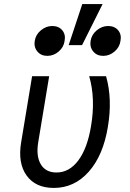

<svg xmlns="http://www.w3.org/2000/svg" viewBox="-20 -915 640 945"><path d="M502 -540Q534 -428 511 -291Q488 -150 417 -70Q346 10 245 10Q155 10 111 -51Q67 -112 84 -214L138 -540H222L168 -214Q157 -146 181 -106Q205 -66 258 -66Q321 -66 365.5 -125.5Q410 -185 428 -294Q451 -429 419 -540ZM237 -787Q269 -787 286.5 -766Q304 -745 298 -714Q294 -683 269 -661.5Q244 -640 213 -640Q182 -640 164 -661.5Q146 -683 151 -714Q156 -745 181.5 -766Q207 -787 237 -787ZM512 -787Q544 -787 561.5 -766Q579 -745 573 -714Q569 -683 544 -661.5Q519 -640 488 -640Q457 -640 439 -661.5Q421 -683 426 -714Q431 -745 456.5 -766Q482 -787 512 -787ZM485 -895 384 -693H318L385 -895Z"/></svg>

Font: CommitMono
Style: Italic
Weight: 400
Monospace: yes
Designer: Eigil Nikolajsen
Foundry: Eigil Nikolajsen
Version: Version 1.143